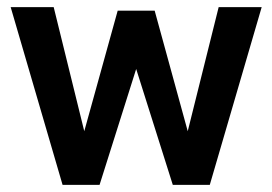

<svg xmlns="http://www.w3.org/2000/svg" viewBox="-20 -520 766 540"><path d="M156 0 10 -500H131L217 -151L311 -490H415L508 -151L595 -500H716L570 0H466L363 -326L260 0Z"/></svg>

Font: Cabin VF Beta
Style: Regular
Weight: 400
Designer: Pablo Impallari
Foundry: Pablo Impallari. http://www.impallari.com Igino Marini. http://www.ikern.com
Version: Version 2.200